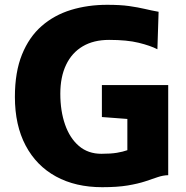

<svg xmlns="http://www.w3.org/2000/svg" viewBox="-20 -771 776 799"><path d="M42 -368Q42 -471 71.5 -544Q101 -617 153.5 -662.8Q206 -708.5 275.8 -729.8Q345.5 -751 426 -751Q480.5 -751 517.5 -745.8Q554.5 -740.5 583 -733.8Q611.5 -727 640 -722L635 -566Q606 -581 557.2 -593Q508.5 -605 434 -605Q369.5 -605 324.2 -578.2Q279 -551.5 255 -501.2Q231 -451 231 -381Q231 -309 250.8 -252.5Q270.5 -196 308.5 -163.5Q346.5 -131 402 -131Q441 -131 466.5 -135.2Q492 -139.5 510 -146V-276L404 -284V-417H680V-42Q658.5 -41.5 636 -33.8Q613.5 -26 584 -16.2Q554.5 -6.5 511.5 0.8Q468.5 8 405 8Q294.5 8 213 -36.5Q131.5 -81 86.8 -165.2Q42 -249.5 42 -368Z"/></svg>

Font: Koeln Type Sans ExtraBold
Style: Regular
Weight: 800
Designer: Eben Sorkin
Foundry: Eben Sorkin
Version: Version 2.001